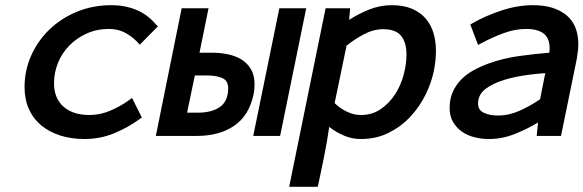

<svg xmlns="http://www.w3.org/2000/svg" viewBox="-20 -526 2258 743"><path d="M521 -353 510 -365Q487 -388 461 -401Q435 -414 401 -414Q355 -414 316 -396.5Q277 -379 248.5 -350Q220 -321 204.5 -283Q189 -245 189 -204Q189 -146 225.5 -113.5Q262 -81 326 -81Q367 -81 405 -97Q443 -113 476 -136L491 -147L529 -71L520 -65Q475 -32 421 -10Q367 12 307 12Q256 12 213.5 -1.5Q171 -15 140 -40.5Q109 -66 92 -103.5Q75 -141 75 -189Q75 -253 100.5 -310.5Q126 -368 171 -411.5Q216 -455 277.5 -480.5Q339 -506 412 -506Q463 -506 507 -488Q551 -470 583 -432L591 -424Z M746 -90Q800 -90 831.5 -112.5Q863 -135 863 -185Q863 -214 840 -224Q817 -234 780 -234H734L704 -90ZM683 -494H787L752 -322H801Q832 -322 861.5 -316Q891 -310 914 -296Q937 -282 951 -258.5Q965 -235 965 -200Q965 -177 961 -160Q944 -79 886.5 -39.5Q829 0 741 0H583ZM1061 -494H1165L1064 0H960Z M1376 -81Q1420 -81 1453 -103.5Q1486 -126 1508.5 -160.5Q1531 -195 1542 -236.5Q1553 -278 1553 -315Q1553 -361 1532.5 -387Q1512 -413 1462 -413Q1425 -413 1387.5 -393Q1350 -373 1321 -349L1275 -127Q1295 -107 1322 -94Q1349 -81 1376 -81ZM1254 -35Q1246 21 1235 76Q1224 131 1212 187L1209 197H1099L1240 -494H1335L1331 -449Q1366 -472 1408.5 -489Q1451 -506 1496 -506Q1542 -506 1574.5 -492Q1607 -478 1627.5 -454Q1648 -430 1657.5 -398Q1667 -366 1667 -330Q1667 -292 1659 -252Q1650 -207 1627 -160Q1604 -113 1568 -74.5Q1532 -36 1484 -12Q1436 12 1376 12Q1342 12 1310.5 -1.5Q1279 -15 1254 -35Z M1907 -79Q1950 -79 1992 -98Q2034 -117 2070 -142L2090 -243Q2061 -241 2029 -237Q2006 -234 1982 -229.5Q1958 -225 1935 -218Q1888 -204 1859 -182Q1830 -160 1830 -125Q1830 -100 1852.5 -89.5Q1875 -79 1907 -79ZM2062 -52Q2021 -27 1972 -7.5Q1923 12 1872 12Q1843 12 1815.5 5Q1788 -2 1767 -17Q1746 -32 1733 -54.5Q1720 -77 1720 -108Q1720 -143 1732 -170Q1744 -197 1764.5 -218Q1785 -239 1812.5 -254Q1840 -269 1870 -280Q1928 -301 1991.5 -309.5Q2055 -318 2106 -322Q2106 -327 2106.5 -330.5Q2107 -334 2107 -339Q2107 -378 2084 -396Q2061 -414 2016 -414Q1973 -414 1928.5 -397.5Q1884 -381 1845 -360L1830 -352L1800 -431L1810 -437Q1859 -465 1921 -485.5Q1983 -506 2043 -506Q2124 -506 2171 -468Q2218 -430 2218 -354Q2218 -340 2216 -326Q2214 -312 2212 -298L2151 0H2057Z"/></svg>

Font: Codetta
Style: Bold Italic
Weight: 700
Italic angle: -11°
Designer: Ulrich Proeller
Foundry: PROSA GmbH
Version: Version 2.00;September 29, 2018;FontCreator 11.5.0.2427 64-b